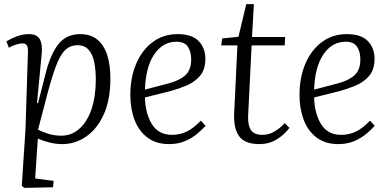

<svg xmlns="http://www.w3.org/2000/svg" viewBox="-20 -687 1888 934"><path d="M116 -436Q118 -476 90 -476Q76 -476 57.5 -470Q39 -464 23 -455L11 -486Q35 -500 63 -510.5Q91 -521 120 -521Q160 -521 173.5 -496.5Q187 -472 183 -427L160 -186L165 -185L201 -326Q225 -423 264 -472Q303 -521 370 -521Q422 -521 454.5 -493.5Q487 -466 502 -417.5Q517 -369 517 -306Q517 -202 485 -131Q453 -60 399.5 -23Q346 14 283 14Q249 14 216 5Q183 -4 164 -13L151 181L241 193L238 224L98 227L86 217L104 -59ZM357 -467Q321 -467 296.5 -443Q272 -419 250.5 -361Q229 -303 203 -201L165 -56Q187 -45 215.5 -36Q244 -27 279 -27Q328 -27 366 -60.5Q404 -94 425 -155.5Q446 -217 446 -300Q446 -346 438.5 -384Q431 -422 411.5 -444.5Q392 -467 357 -467Z M844 -521Q914 -521 946.5 -487Q979 -453 979 -401Q979 -348 952.5 -317.5Q926 -287 886.5 -270.5Q847 -254 806 -243L685 -213Q687 -135 719 -83Q751 -31 817 -31Q854 -31 886.5 -46Q919 -61 957 -100L980 -75Q964 -57 939 -36Q914 -15 880 -0.5Q846 14 802 14Q739 14 697 -18Q655 -50 634.5 -104Q614 -158 614 -225Q614 -310 642.5 -377Q671 -444 723 -482.5Q775 -521 844 -521ZM910 -398Q910 -435 894 -459.5Q878 -484 838 -484Q773 -484 731 -423.5Q689 -363 685 -251L799 -281Q853 -295 881.5 -321Q910 -347 910 -398Z M1061 -500 1140 -508 1178 -667H1215L1206 -507H1367L1365 -466H1204L1187 -125Q1185 -77 1201 -54Q1217 -31 1256 -31Q1287 -31 1314 -46.5Q1341 -62 1365 -88L1388 -65Q1363 -31 1325.5 -8.5Q1288 14 1242 14Q1172 14 1144 -23.5Q1116 -61 1119 -133L1135 -466H1056Z M1667 -521Q1737 -521 1769.5 -487Q1802 -453 1802 -401Q1802 -348 1775.5 -317.5Q1749 -287 1709.5 -270.5Q1670 -254 1629 -243L1508 -213Q1510 -135 1542 -83Q1574 -31 1640 -31Q1677 -31 1709.5 -46Q1742 -61 1780 -100L1803 -75Q1787 -57 1762 -36Q1737 -15 1703 -0.5Q1669 14 1625 14Q1562 14 1520 -18Q1478 -50 1457.5 -104Q1437 -158 1437 -225Q1437 -310 1465.5 -377Q1494 -444 1546 -482.5Q1598 -521 1667 -521ZM1733 -398Q1733 -435 1717 -459.5Q1701 -484 1661 -484Q1596 -484 1554 -423.5Q1512 -363 1508 -251L1622 -281Q1676 -295 1704.5 -321Q1733 -347 1733 -398Z"/></svg>

Font: Literata 36pt Light
Style: Italic
Weight: 300
Italic angle: -2°
Designer: Latin by Veronika Burian and Jose Scaglione. Greek by Irene Vlachou. Cyrillic by Vera Evstafieva
Foundry: TypeTogether
Version: Version 3.002